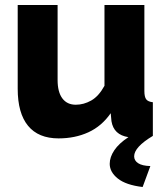

<svg xmlns="http://www.w3.org/2000/svg" viewBox="-20 -545 668 770"><path d="M215 10Q134 10 92.5 -40.5Q51 -91 51 -189V-525H211V-224Q211 -176 230 -150.5Q249 -125 284 -125Q316 -125 346 -142Q376 -159 399 -201V-525H559V-180Q559 -156 566.5 -146.5Q574 -137 593 -135V0Q518 45 518 82Q518 99 534 109.5Q550 120 583 121L552 205Q485 197 452.5 171Q420 145 420 112Q420 85 438.5 57.5Q457 30 495 5Q436 -4 427 -59L424 -91Q388 -39 334.5 -14.5Q281 10 215 10Z"/></svg>

Font: Oxford Sans
Style: Regular
Weight: 800
Designer: Matt McInerney, Pablo Impallari, Rodrigo Fuenzalida
Foundry: Matt McInerney, Pablo Impallari, Rodrigo Fuenzalida
Version: Version 3.000g; ttfautohint (v1.5) -l 8 -r 28 -G 28 -x 14 -D